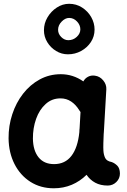

<svg xmlns="http://www.w3.org/2000/svg" viewBox="-20 -951 679 1028"><path d="M556.6 42.5Q518.1 42.5 490 27.3Q461.9 12.2 443.4 -15.1Q408.7 19.5 364.3 38.3Q319.8 57.1 268.1 57.1Q197.3 57.1 142.8 22.5Q88.4 -12.2 57.6 -72.8Q26.9 -133.3 25.9 -210Q25.4 -277.3 45.7 -339.1Q65.9 -400.9 103.5 -449.2Q141.1 -497.6 192.6 -525.6Q244.1 -553.7 305.2 -553.7Q371.1 -553.7 426.3 -515.1Q434.6 -531.2 451.2 -540Q467.8 -548.8 487.8 -545.9Q514.6 -542.5 532.7 -520.5Q550.8 -498.5 549.3 -472.7L536.1 -244.6Q535.6 -239.3 535.2 -233.4Q534.2 -212.4 533.4 -185.5Q532.7 -158.7 533.7 -143.6Q535.2 -121.6 543.2 -105Q551.3 -88.4 577.6 -83.5Q593.3 -78.1 607.4 -64.5Q621.6 -50.8 622.1 -22Q622.1 4.9 602.8 23.7Q583.5 42.5 556.6 42.5ZM269.5 -72.3Q328.6 -72.3 362.5 -116.5Q396.5 -160.6 404.8 -243.2Q404.8 -250 405.3 -255.9Q405.3 -260.3 406.2 -264.2L411.1 -351.1Q407.2 -355.5 404.3 -360.8Q386.2 -390.6 360.8 -407.5Q335.4 -424.3 303.7 -424.3Q257.8 -424.3 224.4 -394Q190.9 -363.8 173.3 -314.5Q155.8 -265.1 156.2 -208.5Q157.2 -145 186.5 -108.6Q215.8 -72.3 269.5 -72.3ZM486.3 -792.5Q486.3 -755.9 466.6 -725.8Q446.8 -695.8 414.3 -678Q381.8 -660.2 343.8 -660.2Q309.6 -660.2 280.3 -678Q251 -695.8 233.2 -725.1Q215.3 -754.4 215.3 -789.1Q215.3 -826.2 234.4 -858.4Q253.4 -890.6 284.2 -910.6Q314.9 -930.7 350.1 -930.7Q388.2 -930.7 419.2 -910.9Q450.2 -891.1 468.3 -859.6Q486.3 -828.1 486.3 -792.5ZM410.2 -793.9Q410.2 -816.9 392.3 -835.9Q374.5 -855 350.1 -855Q329.1 -855 310.1 -835.4Q291 -815.9 291 -791.5Q291 -769.5 307.9 -752.7Q324.7 -735.8 345.7 -735.8Q372.1 -735.8 391.1 -753.7Q410.2 -771.5 410.2 -793.9Z"/></svg>

Font: Mikhak-DS2-FD Bold
Style: Regular
Weight: 700
Designer: Amin Abedi
Version: Version 3.4